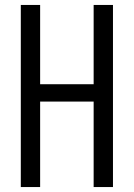

<svg xmlns="http://www.w3.org/2000/svg" viewBox="-20 -755 540 775"><path d="M64 0V-735H142V-415H358V-735H436V0H358V-345H142V0Z"/></svg>

Font: Zed Mono
Style: Regular
Weight: 400
Monospace: yes
Designer: Belleve Invis
Foundry: Belleve Invis
Version: Version 1.0.0; ttfautohint (v1.8.4)